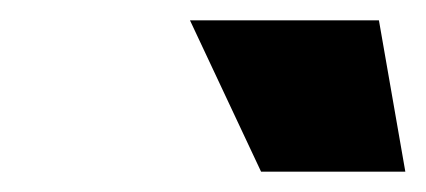

<svg xmlns="http://www.w3.org/2000/svg" viewBox="-20 -904 419 189"><path d="M167 -884H353L379 -735H237Z"/></svg>

Font: Mona Sans Black
Style: Italic
Weight: 900
Italic angle: -11.7°
Designer: Deni Anggara
Foundry: GitHub
Version: Version 2.000